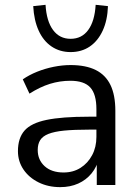

<svg xmlns="http://www.w3.org/2000/svg" viewBox="-20 -764 570 793"><path d="M228.7 8.9Q178.8 8.9 139.2 -10.8Q99.5 -30.5 76.8 -64.1Q54.1 -97.8 54.1 -139.7Q54.1 -193.7 81.3 -224.7Q108.5 -255.6 172.3 -268.8Q236.1 -282 345.8 -282H391.1V-228.6H347.4Q286.1 -228.6 245 -224.6Q204 -220.5 180 -210.9Q156 -201.3 145.9 -185.1Q135.8 -168.9 135.8 -144.6Q135.8 -103.7 164.4 -77.6Q193 -51.6 242.5 -51.6Q282.3 -51.6 312.6 -70.8Q342.9 -90 360.5 -123.1Q378.2 -156.2 378.2 -198.7V-313.1Q378.2 -374.8 353 -402.6Q327.8 -430.4 270.5 -430.4Q227.4 -430.4 186.3 -417.7Q145.1 -404.9 101.7 -377.3L74.1 -436.3Q100.1 -454.3 133 -467.6Q165.8 -480.8 201.9 -488.1Q237.9 -495.3 271.3 -495.3Q334.3 -495.3 375.3 -474.9Q416.2 -454.5 436.3 -412.9Q456.4 -371.3 456.4 -306.1V0H379.7V-113H389.3Q380.7 -75.4 358.3 -48Q336 -20.7 303.1 -5.9Q270.2 8.9 228.7 8.9ZM271.6 -548.9Q227.3 -548.9 193.2 -571.8Q159.1 -594.8 139.7 -637.5Q120.3 -680.2 117.2 -738.7L168.1 -744.1Q172.1 -676.7 199 -640.2Q225.9 -603.7 271.6 -603.7Q317.8 -603.7 344.4 -640.2Q371.1 -676.7 375.1 -744.1L425.9 -738.7Q423.9 -680.2 404.2 -637.5Q384.5 -594.8 350.7 -571.8Q316.9 -548.9 271.6 -548.9Z"/></svg>

Font: Nunito Sans 12pt ExtraLight
Style: Regular
Weight: 200
Designer: Vernon Adams
Foundry: Vernon Adams
Version: Version 3.101;gftools[0.9.27]